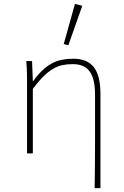

<svg xmlns="http://www.w3.org/2000/svg" viewBox="-20 -794 640 994"><path d="M470 180Q472 59 472 -62Q472 -183 472 -304Q472 -384 445 -423Q418 -462 357 -462Q328 -462 303.5 -457Q279 -452 255 -438Q231 -424 205.5 -399Q180 -374 150 -334V0H120V-360Q120 -389 119.5 -415.5Q119 -442 116 -478H146L150 -374H152Q176 -408 199.5 -430Q223 -452 248 -465.5Q273 -479 300.5 -484.5Q328 -490 360 -490Q432 -490 466 -446Q500 -402 500 -308V180ZM334 -560 310 -566 368 -774 406 -764Z"/></svg>

Font: Source Code Pro ExtraLight
Style: Regular
Weight: 200
Monospace: yes
Designer: Paul D. Hunt, Teo Tuominen
Foundry: Adobe Systems Incorporated
Version: Version 2.030;PS 1.000;hotconv 16.6.51;makeotf.lib2.5.65220